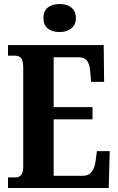

<svg xmlns="http://www.w3.org/2000/svg" viewBox="-20 -939 590 959"><path d="M20 -53H57Q77 -53 86.5 -66Q96 -79 96 -109V-600Q96 -637 85 -649Q74 -661 55 -661H20V-714H498L500 -530H435L431 -576Q429 -615 416 -634Q403 -653 373 -653H248V-404H442V-343H248V-61H396Q448 -61 458 -138L464 -184H528L523 0H20ZM197 -849Q197 -884 219 -901.5Q241 -919 278 -919Q313 -919 336 -901.5Q359 -884 359 -849Q359 -815 336 -797Q313 -779 278 -779Q241 -779 219 -796.5Q197 -814 197 -849Z"/></svg>

Font: Noto Serif CondExtraBold
Style: Regular
Weight: 800
Width: 3
Designer: Monotype Design Team
Foundry: Monotype Imaging Inc.
Version: Version 1.001